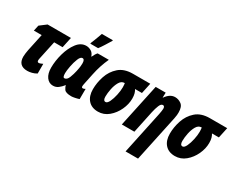

<svg xmlns="http://www.w3.org/2000/svg" viewBox="-115 -1336 2673 2146"><g transform="rotate(30 1221.5 -262.5)"><path d="M186 10Q212 10 244 2Q276 -6 303 -23V-148Q292 -142 277 -136.5Q262 -131 253 -131Q234 -131 234 -154Q234 -162 235 -168Q236 -174 237 -178L288 -417H397L426 -553H125L42 -490L26 -417H127L80 -196Q76 -174 72.5 -150.5Q69 -127 69 -107Q69 10 186 10Z M517 10Q555 10 584 -12Q613 -34 638 -66H642Q643 -47 662.5 -18.5Q682 10 755 10Q771 10 800.5 4Q830 -2 852 -10L853 -142Q834 -131 822 -131Q806 -131 806 -150Q806 -162 812 -190L840 -324Q865 -445 915 -553H771Q750 -531 730 -487H727Q713 -529 682.5 -546Q652 -563 621 -563Q552 -563 502.5 -498Q453 -433 426.5 -338.5Q400 -244 400 -155Q400 -79 432.5 -34.5Q465 10 517 10ZM586 -126Q566 -126 566 -180Q566 -213 577 -271Q588 -329 607 -376Q626 -423 651 -423Q680 -423 680 -371Q680 -357 678 -334.5Q676 -312 666 -265Q657 -222 638.5 -174Q620 -126 586 -126ZM645 -606H746Q768 -634 796 -679Q824 -724 843 -755L845 -765H703Q699 -752 688 -722.5Q677 -693 665.5 -663Q654 -633 648 -620Z M1097 10Q1173 10 1232 -39.5Q1291 -89 1325 -162.5Q1359 -236 1359 -308Q1359 -347 1351.5 -372.5Q1344 -398 1332 -417H1421L1450 -553H1227Q1114 -553 1048 -494.5Q982 -436 953.5 -350Q925 -264 925 -180Q925 -92 970.5 -41Q1016 10 1097 10ZM1118 -126Q1087 -126 1087 -179Q1087 -222 1098 -277.5Q1109 -333 1133 -375Q1157 -417 1197 -417H1200Q1201 -408 1202.5 -396Q1204 -384 1204 -364Q1204 -320 1192 -264Q1180 -208 1160.5 -167Q1141 -126 1118 -126Z M1589 240H1750L1876 -353Q1882 -380 1883.5 -399.5Q1885 -419 1885 -434Q1885 -508 1848 -535.5Q1811 -563 1767 -563Q1701 -563 1650 -489H1647L1649 -553H1520L1402 0H1564L1624 -285Q1636 -340 1652 -379Q1668 -418 1692 -418Q1716 -418 1716 -383Q1716 -370 1712.5 -350Q1709 -330 1705 -308Z M2090 10Q2166 10 2225 -39.5Q2284 -89 2318 -162.5Q2352 -236 2352 -308Q2352 -347 2344.5 -372.5Q2337 -398 2325 -417H2414L2443 -553H2220Q2107 -553 2041 -494.5Q1975 -436 1946.5 -350Q1918 -264 1918 -180Q1918 -92 1963.5 -41Q2009 10 2090 10ZM2111 -126Q2080 -126 2080 -179Q2080 -222 2091 -277.5Q2102 -333 2126 -375Q2150 -417 2190 -417H2193Q2194 -408 2195.5 -396Q2197 -384 2197 -364Q2197 -320 2185 -264Q2173 -208 2153.5 -167Q2134 -126 2111 -126Z"/></g></svg>

Font: Noto Sans Display Condensed Black
Style: Italic
Weight: 900
Width: 3
Italic angle: -192°
Designer: Monotype Design Team
Foundry: Monotype Imaging Inc.
Version: Version 1.900